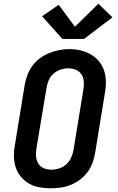

<svg xmlns="http://www.w3.org/2000/svg" viewBox="-20 -1012 640 1040"><path d="M255 8Q224 8 193.5 2.5Q163 -3 137.5 -17.5Q112 -32 93 -55Q74 -78 65 -106Q56 -134 55.5 -165.5Q55 -197 61 -228L114 -553Q119 -580 129 -606.5Q139 -633 156 -656Q173 -679 196.5 -696.5Q220 -714 246.5 -724.5Q273 -735 300 -740.5Q327 -746 355 -746Q386 -746 416 -739Q446 -732 471.5 -717.5Q497 -703 516 -680Q535 -657 544 -629Q553 -601 553.5 -569.5Q554 -538 548 -507L495 -182Q490 -155 480.5 -128.5Q471 -102 453.5 -79Q436 -56 412.5 -38.5Q389 -21 363 -10.5Q337 0 309.5 4Q282 8 255 8ZM257 -93Q279 -93 300 -99.5Q321 -106 338 -121Q355 -136 364.5 -156.5Q374 -177 378 -199L431 -523Q435 -545 434 -567.5Q433 -590 422.5 -607.5Q412 -625 392 -633.5Q372 -642 350 -642Q329 -642 308 -635Q287 -628 270 -613Q253 -598 244 -577.5Q235 -557 232 -536L178 -212Q174 -190 175 -168Q176 -146 186.5 -128Q197 -110 216 -101.5Q235 -93 257 -93ZM435 -801H318L208 -924L298 -986L386 -867L513 -992L589 -918Z"/></svg>

Font: Iosevka Curly Slab Extended
Style: Bold Italic
Weight: 700
Width: 7
Italic angle: -9°
Monospace: yes
Designer: Belleve Invis
Foundry: Belleve Invis
Version: Version 11.0.0; ttfautohint (v1.8.3)